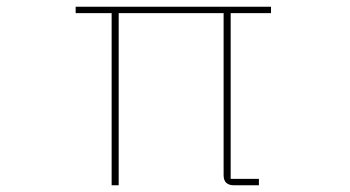

<svg xmlns="http://www.w3.org/2000/svg" viewBox="-20 -551 1040 571"><path d="M312 0V-512H205V-531H786V-512H666V-19H750V0H676Q645 0 645 -30V-512H333V0Z"/></svg>

Font: IBM Plex Sans JP Thin
Style: Regular
Weight: 100
Designer: Mike Abbink; Paul van der Laan; Pieter van Rosmalen; Wujin Sim; Yejin Wi; Jinhee Kim; Boomi Park; Yona Kim; Kichan Ma
Foundry: Sandoll Inc.
Version: Version 1.001